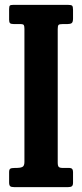

<svg xmlns="http://www.w3.org/2000/svg" viewBox="-20 -770 338 790"><path d="M217.5 -650.5V-101Q217.5 -87.5 221.8 -83.2Q226 -79 238.5 -79H265.5Q280.5 -79 280.5 -62.5V-18.5Q280.5 -7.5 275.8 -3.8Q271 0 259 0H39Q26 0 21.8 -4Q17.5 -8 17.5 -19.5V-62Q17.5 -72.5 22.2 -75.8Q27 -79 41.5 -79H49.5Q63 -79 71.8 -83Q80.5 -87 80.5 -103.5V-651Q80.5 -662.5 78 -666.8Q75.5 -671 63 -671H37Q25.5 -671 21.5 -674.5Q17.5 -678 17.5 -688.5V-732.5Q17.5 -744.5 20.8 -747.2Q24 -750 35.5 -750H259.5Q273 -750 276.8 -746.5Q280.5 -743 280.5 -729.5V-694Q280.5 -679 275 -675Q269.5 -671 257.5 -671H238Q224.5 -671 221 -667.5Q217.5 -664 217.5 -650.5Z"/></svg>

Font: Besley* Condensed Semi
Style: Regular
Weight: 600
Width: 3
Designer: Owen Earl
Foundry: indestructible type*
Version: Version 3.000; ttfautohint (v1.8.3)